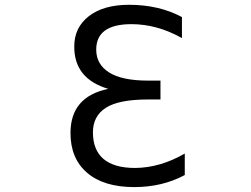

<svg xmlns="http://www.w3.org/2000/svg" viewBox="-20 -762 1040 794"><path d="M744.1 -127V-38.1Q651.4 11.7 535.2 11.7Q409.2 11.7 340.3 -47.4Q271.5 -106.4 271.5 -211.9Q271.5 -362.3 427.7 -394.5Q286.1 -436.5 287.1 -570.3Q287.1 -648.4 347.7 -695.3Q408.2 -742.2 513.7 -742.2Q637.7 -742.2 732.4 -691.4V-604.5Q629.9 -662.1 523.4 -662.1Q377.9 -662.1 377.9 -556.6Q377.9 -496.1 431.2 -462.4Q484.4 -428.7 591.8 -428.7H643.6V-350.6H591.8Q471.7 -350.6 418 -316.4Q364.3 -282.2 364.3 -214.8Q364.3 -141.6 408.2 -104.5Q452.1 -67.4 539.1 -67.4Q642.6 -68.4 744.1 -127Z"/></svg>

Font: GenEi Gothic M Regular
Style: Regular
Weight: 400
Designer: o_tamon (Modified); [Source Han Sans]
Ryoko NISHIZUKA  (kana & ideographs); Paul D. Hunt (Latin, Greek & Cyrillic); Wenl
Version: Version 1.1a;Original Version 1.004